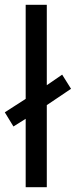

<svg xmlns="http://www.w3.org/2000/svg" viewBox="-29 -780 316 800"><path d="M78 0V-285L27 -253L-9 -312L78 -368V-760H166V-425L230 -469L267 -410L166 -342V0Z"/></svg>

Font: Noto Sans
Style: Regular
Weight: 400
Designer: Monotype Design Team
Foundry: Monotype Imaging Inc.
Version: Version 1.902